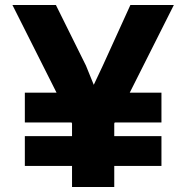

<svg xmlns="http://www.w3.org/2000/svg" viewBox="-20 -753 750 773"><path d="M205 -733 326 -489 389 -334H321L394 -489L505 -733H680L440 -256V0H270V-256L30 -733ZM630 -205V-85H80V-205ZM630 -380V-260H80V-380Z"/></svg>

Font: Kreadon
Style: Regular
Weight: 400
Designer: kohakuno
Foundry: StudioGnu
Version: Version 1.000;Glyphs 3.1.2 (3151)